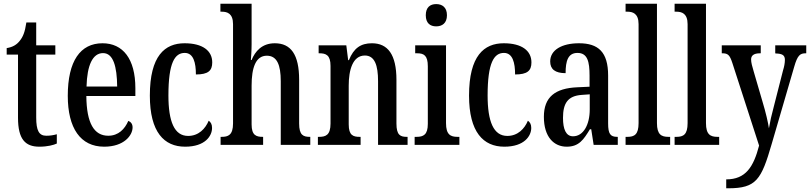

<svg xmlns="http://www.w3.org/2000/svg" viewBox="-20 -780 4362 1034"><path d="M192 10C236 10 269 1 286 -7V-57C268 -52 251 -49 229 -49C190 -49 175 -77 175 -147V-486H278V-536H175V-659H122C114 -605 103 -581 87 -561C71 -540 49 -526 16 -521V-486H77V-146C77 -30 116 10 192 10Z M541 10C648 10 694 -51 694 -94C694 -113 684 -124 671 -129C652 -85 618 -49 563 -49C487 -49 446 -116 445 -263H709V-305C709 -463 642 -547 532 -547C413 -547 345 -452 345 -264C345 -90 413 10 541 10ZM611 -314H446C449 -429 479 -494 535 -494C590 -494 610 -422 611 -314Z M977 10C1085 10 1122 -48 1122 -91C1122 -111 1115 -122 1104 -130C1086 -87 1050 -48 993 -48C919 -48 887 -125 887 -266C887 -444 922 -495 975 -495C1022 -495 1035 -442 1035 -379C1101 -379 1123 -399 1123 -444C1123 -507 1071 -547 974 -547C868 -547 787 -480 787 -265C787 -68 864 10 977 10Z M1168 0H1397V-43H1395C1360 -43 1335 -51 1335 -110V-319C1335 -415 1357 -480 1417 -480C1472 -480 1492 -430 1492 -343V0H1651V-43H1649C1613 -43 1591 -52 1591 -115V-350C1591 -487 1546 -547 1460 -547C1390 -547 1354 -503 1335 -457H1331C1332 -468 1335 -507 1335 -542V-760H1167V-717H1175C1203 -717 1235 -708 1235 -650V-115C1235 -52 1208 -43 1174 -43H1168Z M1692 0H1922V-43H1917C1882 -43 1858 -51 1858 -110V-319C1858 -402 1879 -481 1945 -481C1998 -481 2016 -428 2016 -343V0H2175V-43H2171C2136 -43 2115 -52 2115 -115V-350C2115 -487 2068 -547 1983 -547C1923 -547 1885 -521 1859 -456H1855L1845 -536H1696V-493H1700C1735 -493 1760 -484 1760 -425V-115C1760 -52 1734 -43 1698 -43H1692Z M2329 -638C2361 -638 2387 -655 2387 -698C2387 -741 2361 -758 2329 -758C2297 -758 2273 -741 2273 -698C2273 -655 2297 -638 2329 -638ZM2213 0H2454V-43H2444C2406 -43 2382 -55 2382 -117V-536H2216V-493H2227C2263 -493 2284 -481 2284 -423V-113C2284 -54 2260 -43 2223 -43H2213Z M2696 10C2804 10 2841 -48 2841 -91C2841 -111 2834 -122 2823 -130C2805 -87 2769 -48 2712 -48C2638 -48 2606 -125 2606 -266C2606 -444 2641 -495 2694 -495C2741 -495 2754 -442 2754 -379C2820 -379 2842 -399 2842 -444C2842 -507 2790 -547 2693 -547C2587 -547 2506 -480 2506 -265C2506 -68 2583 10 2696 10Z M3032 10C3098 10 3123 -28 3157 -84H3164L3177 0H3307V-43H3304C3267 -43 3255 -59 3255 -115V-373C3255 -500 3202 -547 3098 -547C3006 -547 2943 -511 2943 -449C2943 -407 2970 -386 3026 -386C3026 -452 3039 -495 3090 -495C3144 -495 3155 -448 3155 -373V-313L3090 -310C2969 -305 2909 -257 2909 -151C2909 -41 2964 10 3032 10ZM3066 -46C3028 -46 3012 -84 3012 -145C3012 -223 3037 -264 3114 -269L3156 -272V-191C3156 -107 3121 -46 3066 -46Z M3349 0H3589V-43H3580C3542 -43 3518 -55 3518 -117V-760H3349V-717H3359C3387 -717 3419 -708 3419 -650V-117C3419 -55 3396 -43 3359 -43H3349Z M3613 0H3853V-43H3844C3806 -43 3782 -55 3782 -117V-760H3613V-717H3623C3651 -717 3683 -708 3683 -650V-117C3683 -55 3660 -43 3623 -43H3613Z M3891 186V234H3902C4053 234 4080 188 4136 -5L4257 -420C4275 -483 4289 -493 4319 -493H4322V-536H4155V-493L4158 -492C4191 -491 4207 -484 4207 -458C4207 -440 4203 -420 4197 -401L4147 -205C4135 -161 4127 -125 4121 -89C4116 -122 4105 -171 4086 -234L4039 -395C4031 -422 4025 -443 4025 -460C4025 -479 4037 -493 4073 -493H4077V-536H3867V-493H3870C3900 -493 3910 -484 3924 -441L4068 4C4038 119 3996 186 3891 186Z"/></svg>

Font: Noto Serif Sinhala ExtraCondensed Medium
Style: Regular
Weight: 500
Width: 2
Designer: Jelle Bosma - Monotype Design Team
Foundry: Monotype Imaging Inc.
Version: Version 2.007